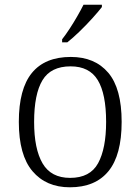

<svg xmlns="http://www.w3.org/2000/svg" viewBox="-20 -786 596 816"><path d="M277 10Q176 10 118 -58.5Q60 -127 60 -268Q60 -408 115.5 -476Q171 -544 281 -544Q383 -544 440 -477Q497 -410 497 -268Q497 -127 441 -58.5Q385 10 277 10ZM278 -30Q363 -30 397 -92.5Q431 -155 431 -268Q431 -387 395.5 -445.5Q360 -504 280 -504Q196 -504 160.5 -445Q125 -386 125 -268Q125 -153 161 -91.5Q197 -30 278 -30ZM244 -619Q259 -638 276 -664Q293 -690 308.5 -717Q324 -744 335 -766H413V-756Q400 -739 374 -710Q348 -681 318.5 -652.5Q289 -624 266 -606H244Z"/></svg>

Font: Noto Serif Sinhala Light
Style: Regular
Weight: 300
Designer: Jelle Bosma - Monotype Design Team
Foundry: Monotype Imaging Inc.
Version: Version 2.007; ttfautohint (v1.8.4.7-5d5b)